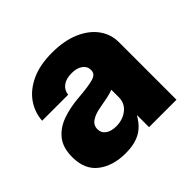

<svg xmlns="http://www.w3.org/2000/svg" viewBox="-135 -676 834 834"><g transform="rotate(-45 281.5 -259.0)"><path d="M197.8 8.8Q120.1 8.8 70.6 -29.1Q21 -66.9 21 -143.6Q21 -201.7 48.1 -235.6Q75.2 -269.5 120.6 -285.9Q166 -302.2 220.7 -306.6Q290 -312 318.4 -320.6Q346.7 -329.1 346.7 -352.1V-354.5Q346.7 -376.5 327.9 -390.1Q309.1 -403.8 276.9 -403.8Q243.2 -403.8 223.1 -388.9Q203.1 -374 200.2 -348.1H40.5Q43.5 -396.5 71.3 -437Q99.1 -477.5 151.4 -502.2Q203.6 -526.9 280.3 -526.9Q354 -526.9 407.2 -503.9Q460.4 -481 489 -441.7Q517.6 -402.3 517.6 -354V0H349.1V-72.3H347.2Q323.7 -29.8 287.6 -10.5Q251.5 8.8 197.8 8.8ZM251 -103Q291 -103 319.6 -125.2Q348.1 -147.5 348.1 -185.1V-231Q334.5 -225.1 312 -220.2Q289.6 -215.3 258.8 -210Q226.1 -204.6 205.1 -190.7Q184.1 -176.8 184.1 -152.3Q184.1 -128.9 202.6 -116Q221.2 -103 251 -103Z"/></g></svg>

Font: Inter Display Extra Bold
Style: Regular
Weight: 800
Designer: Rasmus Andersson
Foundry: rsms
Version: Version 4.000;git-4fc901f